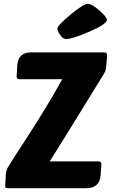

<svg xmlns="http://www.w3.org/2000/svg" viewBox="-20 -984 594 1004"><path d="M18 0Q7 0 7 -11L10 -65Q13 -98 22 -110Q33 -130 121 -265Q213 -405 306 -570H78Q67 -570 67 -584L70 -640Q74 -710 142 -710H524Q540 -710 540 -696L536 -642Q535 -617 524 -599Q290 -218 240 -140H494Q510 -140 510 -126L506 -67Q501 0 430 0ZM292 -805Q280 -824 280 -835Q280 -850 347 -906Q416 -964 440 -964Q459 -964 499 -930Q539 -895 539 -880Q539 -858 446 -818Q358 -780 326 -780Q307 -780 292 -805Z"/></svg>

Font: PoetsenOne
Style: Regular
Weight: 400
Designer: Rodrigo Fuenzalida, Pablo Impallari
Foundry: Pablo Impallari, Rodrigo Fuenzalida
Version: Version 1.000